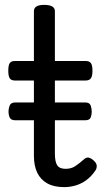

<svg xmlns="http://www.w3.org/2000/svg" viewBox="-20 -750 428 787"><path d="M243 17Q201 17 173.5 1.5Q146 -14 132.5 -42.5Q119 -71 119 -111V-420H41Q26 -420 20 -429Q14 -438 14 -460Q14 -483 20 -491.5Q26 -500 41 -500H119V-704Q119 -717 129.5 -723.5Q140 -730 161 -730Q183 -730 194 -723.5Q205 -717 205 -704V-500H331Q346 -500 352.5 -491.5Q359 -483 359 -460Q359 -438 352.5 -429Q346 -420 331 -420H205V-121Q205 -87 214.5 -72.5Q224 -58 249 -58Q272 -58 288.5 -69Q305 -80 323 -96Q335 -107 345.5 -103.5Q356 -100 365 -91Q376 -81 376.5 -70.5Q377 -60 371 -51Q354 -26 333 -11Q312 4 289 10.5Q266 17 243 17ZM43 -257Q25 -257 20 -268Q15 -279 15 -292Q15 -306 20 -318Q25 -330 43 -330H329Q347 -330 351.5 -318Q356 -306 356 -292Q356 -279 351.5 -268Q347 -257 329 -257Z"/></svg>

Font: Playwrite HU
Style: Regular
Weight: 400
Designer: Veronika Burian, José Scaglione
Foundry: TypeTogether
Version: Version 1.002